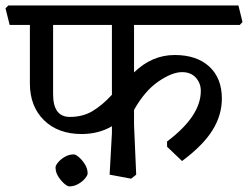

<svg xmlns="http://www.w3.org/2000/svg" viewBox="-35 -619 898 695"><path d="M450.2 -356.9Q515.1 -419.9 597.2 -419.9Q677.2 -419.9 722.7 -377.9Q768.1 -335.9 768.1 -262.2Q768.1 -202.1 734.1 -147.5Q700.2 -92.8 624 -36.1L569.8 -87.9V-106.9Q691.9 -198.7 691.9 -290Q691.9 -317.9 673.8 -337.9Q655.8 -357.9 624 -357.9Q587.9 -357.9 538.3 -324Q488.8 -290 450.2 -221.2V-167L458 13.2L439.9 27.8L361.8 13.2L370.1 -137.2V-162.1Q323.2 -134.3 261.2 -133.8Q175.3 -133.8 124.3 -183.8Q73.2 -233.9 73.2 -316.9V-528.8H0L-15.1 -588.9L-4.9 -599.1H828.1L842.8 -539.1L833 -528.8H450.2ZM157.2 -528.8V-277.8Q157.2 -195.8 217.8 -195.8Q264.6 -195.8 299.8 -216.8Q335 -237.8 370.1 -275.9V-528.8ZM282.2 8.8Q282.2 15.6 272.7 27.1Q263.2 38.6 248 47.1Q232.9 55.7 215.8 55.7Q209 55.7 197 45.2Q185.1 34.7 175.5 19.3Q166 3.9 166 -13.2Q166 -20 175.5 -31.5Q185.1 -43 200 -51.5Q214.8 -60.1 231.9 -60.1Q239.3 -60.1 251.2 -49.6Q263.2 -39.1 272.7 -23.7Q282.2 -8.3 282.2 8.8Z"/></svg>

Font: Sura
Style: Regular
Weight: 400
Designer: Carolina Giovagnoli
Foundry: Huerta Tipografica
Version: Version 1.003;PS 001.002;hotconv 1.0.70;makeotf.lib2.5.58329